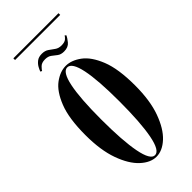

<svg xmlns="http://www.w3.org/2000/svg" viewBox="-231 -749 803 803"><g transform="rotate(-45 171.0 -347.0)"><path d="M170.5 11Q135.5 11 101.8 -20.2Q68 -51.5 46 -112.8Q24 -174 24 -263.5Q24 -361.5 46.8 -419Q69.5 -476.5 103.2 -501.5Q137 -526.5 170.5 -526.5Q204 -526.5 238 -501.5Q272 -476.5 295 -419Q318 -361.5 318 -263.5Q318 -174 295.8 -112.8Q273.5 -51.5 239.8 -20.2Q206 11 170.5 11ZM170.5 2Q197.5 2 211 -67.2Q224.5 -136.5 224.5 -263.5Q224.5 -388 211 -452.8Q197.5 -517.5 170.5 -517.5Q144 -517.5 130.5 -452.8Q117 -388 117 -263.5Q117 -136.5 130.5 -67.2Q144 2 170.5 2ZM208.5 -573.5Q190 -573.5 179 -582Q168 -590.5 157.2 -598.8Q146.5 -607 128.5 -607Q108 -607 97.8 -596.2Q87.5 -585.5 85.5 -581L78.5 -584.5Q81 -592 87.2 -603.5Q93.5 -615 105 -624Q116.5 -633 135.5 -633Q154 -633 166 -624.5Q178 -616 189.8 -607.5Q201.5 -599 218.5 -599Q237.5 -599 246.2 -606.5Q255 -614 256.5 -619.5L263 -615.5Q259 -605 246.2 -589.2Q233.5 -573.5 208.5 -573.5ZM38 -693.5V-703.5H305V-693.5Z"/></g></svg>

Font: Imbue 100pt Medium
Style: Regular
Weight: 500
Designer: Tyler Finck
Foundry: Etcetera Type Company
Version: Version 1.102; ttfautohint (v1.8.3)